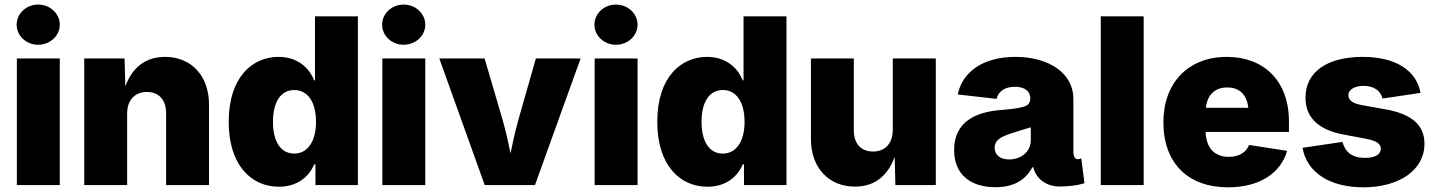

<svg xmlns="http://www.w3.org/2000/svg" viewBox="-20 -798 6191 828"><path d="M52.7 0H237.8V-545.9H52.7ZM144.5 -605C195.8 -605 237.8 -643.6 237.8 -691.4C237.8 -739.7 195.8 -778.3 144.5 -778.3C93.3 -778.3 51.8 -739.7 51.8 -691.4C51.8 -643.6 93.3 -605 144.5 -605Z M528.3 -308.6C528.3 -366.7 562 -401.4 613.3 -401.4C665.5 -401.4 696.3 -367.2 696.3 -310.1V0H881.3V-347.7C881.3 -468.8 807.1 -552.7 691.9 -552.7C600.6 -552.7 548.3 -500 520.5 -425.8L517.1 -545.9H343.3V0H528.3Z M1182.6 7.3C1262.2 7.3 1313 -36.1 1335 -89.4H1340.3V0H1523.4V-727.5H1338.4V-451.2H1335C1314 -503.9 1264.6 -552.7 1181.2 -552.7C1070.3 -552.7 966.3 -467.8 966.3 -272.5C966.3 -85.4 1064 7.3 1182.6 7.3ZM1249 -135.7C1189.9 -135.7 1157.2 -188.5 1157.2 -272.5C1157.2 -356.9 1189.9 -409.7 1249 -409.7C1307.6 -409.7 1342.8 -357.4 1342.8 -272.5C1342.8 -189 1307.1 -135.7 1249 -135.7Z M1628.9 0H1814V-545.9H1628.9ZM1720.7 -605C1772 -605 1814 -643.6 1814 -691.4C1814 -739.7 1772 -778.3 1720.7 -778.3C1669.4 -778.3 1627.9 -739.7 1627.9 -691.4C1627.9 -643.6 1669.4 -605 1720.7 -605Z M2070.3 0H2287.1L2483.9 -545.9H2291L2217.8 -289.6C2203.6 -239.7 2192.4 -189.9 2181.6 -136.2C2170.9 -189.9 2159.7 -239.7 2145 -289.6L2069.8 -545.9H1874.5Z M2544.4 0H2729.5V-545.9H2544.4ZM2636.2 -605C2687.5 -605 2729.5 -643.6 2729.5 -691.4C2729.5 -739.7 2687.5 -778.3 2636.2 -778.3C2585 -778.3 2543.5 -739.7 2543.5 -691.4C2543.5 -643.6 2585 -605 2636.2 -605Z M3030.8 7.3C3110.4 7.3 3161.1 -36.1 3183.1 -89.4H3188.5V0H3371.6V-727.5H3186.5V-451.2H3183.1C3162.1 -503.9 3112.8 -552.7 3029.3 -552.7C2918.5 -552.7 2814.5 -467.8 2814.5 -272.5C2814.5 -85.4 2912.1 7.3 3030.8 7.3ZM3097.2 -135.7C3038.1 -135.7 3005.4 -188.5 3005.4 -272.5C3005.4 -356.9 3038.1 -409.7 3097.2 -409.7C3155.8 -409.7 3190.9 -357.4 3190.9 -272.5C3190.9 -189 3155.3 -135.7 3097.2 -135.7Z M3667 6.8C3757.8 6.8 3810.5 -45.9 3838.4 -121.6L3841.3 0H4015.6V-545.9H3830.1V-237.3C3830.1 -179.2 3796.4 -144.5 3745.1 -144.5C3692.9 -144.5 3662.1 -178.7 3662.1 -235.8V-545.9H3477.1V-198.2C3477.1 -77.1 3551.8 6.8 3667 6.8Z M4273.4 9.3C4346.7 9.3 4400.4 -17.6 4432.1 -76.7H4436C4450.2 -18.6 4502.9 6.3 4546.4 6.3C4592.3 6.3 4623.5 2 4656.7 -7.8L4643.1 -115.2C4637.7 -112.3 4633.3 -111.3 4626.5 -111.3C4612.3 -111.3 4608.9 -132.8 4608.9 -141.1V-372.6C4608.9 -480 4506.3 -552.7 4359.4 -552.7C4212.9 -552.7 4128.4 -482.4 4110.4 -390.6L4277.8 -371.6C4285.2 -405.3 4315.4 -423.8 4356.9 -423.8C4397.9 -423.8 4423.3 -405.3 4423.3 -373.5C4423.3 -345.7 4402.8 -339.8 4389.6 -336.4C4368.7 -330.6 4338.9 -327.1 4296.4 -323.7C4184.6 -314.9 4094.7 -271 4094.7 -150.9C4094.7 -42.5 4168.5 9.3 4273.4 9.3ZM4332 -110.4C4295.4 -110.4 4269.5 -127.4 4269.5 -161.1C4269.5 -192.4 4293.5 -207.5 4340.8 -222.7C4375.5 -233.9 4401.4 -242.2 4425.3 -249V-193.8C4425.3 -142.1 4381.8 -110.4 4332 -110.4Z M4912.1 -727.5H4727.1V0H4912.1Z M5275.9 9.8C5412.1 9.8 5502.9 -51.3 5530.8 -147.5L5366.7 -172.9C5354 -140.1 5321.8 -121.6 5279.3 -121.6C5220.7 -121.6 5181.6 -156.7 5179.2 -229H5538.6V-273.4C5538.6 -449.7 5430.7 -552.7 5270.5 -552.7C5103.5 -552.7 4997.1 -439.9 4997.1 -271C4997.1 -95.2 5102.5 9.8 5275.9 9.8ZM5180.2 -333C5186.5 -388.2 5218.3 -420.9 5272.5 -420.9C5326.2 -420.9 5356.9 -389.2 5363.3 -333Z M5859.4 9.8C6012.2 9.8 6123 -63 6123 -178.2C6123 -257.8 6068.8 -305.7 5959 -325.7L5850.6 -345.2C5807.1 -353 5794.9 -369.6 5794.9 -388.2C5794.9 -412.6 5823.7 -427.7 5860.8 -427.7C5901.9 -427.7 5933.1 -409.2 5942.4 -373L6106 -397.5C6088.4 -494.6 5998.5 -552.7 5856.9 -552.7C5704.6 -552.7 5609.9 -488.8 5609.9 -377C5609.9 -292 5664.6 -238.3 5773.9 -217.8L5870.1 -199.7C5914.1 -191.4 5934.6 -179.2 5934.6 -156.2C5934.6 -131.8 5909.2 -117.2 5867.2 -117.2C5810.5 -117.2 5781.7 -141.6 5769 -186L5597.2 -160.6C5615.7 -54.2 5714.4 9.8 5859.4 9.8Z"/></svg>

Font: Raveo ExtraBold
Style: Regular
Weight: 800
Designer: Jakub Foglar, Rasmus Andersson (Inter)
Foundry: Jakubfoglar.com
Version: Version 1.100;Glyphs 3.2.3 (3260)